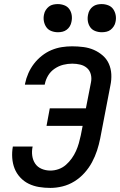

<svg xmlns="http://www.w3.org/2000/svg" viewBox="-20 -909 590 941"><path d="M227 12Q198 12 171 7.5Q144 3 120.5 -8.5Q97 -20 79 -39.5Q61 -59 51.5 -83Q42 -107 40 -135Q38 -163 43 -191H140Q135 -168 138 -146Q141 -124 152.5 -107Q164 -90 184 -81.5Q204 -73 227 -73Q247 -73 267 -80Q287 -87 303 -101Q319 -115 331.5 -132.5Q344 -150 352.5 -169Q361 -188 366.5 -207.5Q372 -227 376 -246L385 -292H208L224 -378H401L426 -506Q430 -526 425 -545Q420 -564 406 -576Q392 -588 373 -592.5Q354 -597 334 -597Q312 -597 290 -591.5Q268 -586 248 -572.5Q228 -559 216 -539Q204 -519 200 -498L199 -494H102L103 -500Q108 -525 119 -550Q130 -575 146.5 -596.5Q163 -618 185 -635.5Q207 -653 232 -663.5Q257 -674 282.5 -678Q308 -682 333 -682Q361 -682 388.5 -678.5Q416 -675 440 -664.5Q464 -654 483.5 -637Q503 -620 513.5 -596.5Q524 -573 525.5 -545.5Q527 -518 521 -490L471 -230Q465 -200 455.5 -171Q446 -142 431 -114Q416 -86 394 -61.5Q372 -37 344.5 -20Q317 -3 286.5 4.5Q256 12 227 12ZM479 -751Q462 -751 446.5 -757Q431 -763 422 -776Q413 -789 410.5 -805.5Q408 -822 412 -839Q414 -850 420 -860Q426 -870 435.5 -877Q445 -884 456 -886.5Q467 -889 478 -889Q495 -889 510.5 -883Q526 -877 535 -864Q544 -851 547 -834.5Q550 -818 546 -801Q544 -790 537.5 -780Q531 -770 522 -763Q513 -756 501.5 -753.5Q490 -751 479 -751ZM264 -751Q247 -751 231.5 -757Q216 -763 207 -776Q198 -789 195 -805.5Q192 -822 196 -839Q198 -850 204.5 -860Q211 -870 220 -877Q229 -884 240.5 -886.5Q252 -889 263 -889Q280 -889 295.5 -883Q311 -877 320 -864Q329 -851 331.5 -834.5Q334 -818 330 -801Q328 -790 322 -780Q316 -770 306.5 -763Q297 -756 286 -753.5Q275 -751 264 -751Z"/></svg>

Font: Lode Dark
Style: Bold Italic
Weight: 700
Italic angle: -11°
Monospace: yes
Designer: Belleve Invis
Foundry: Belleve Invis
Version: Version 29.2.0; ttfautohint (v1.8.3)